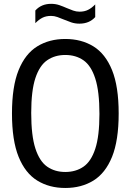

<svg xmlns="http://www.w3.org/2000/svg" viewBox="-20 -948 666 978"><path d="M312.5 9.5Q231 9.5 169.8 -28.2Q108.5 -66 74.8 -149.2Q41 -232.5 41 -370Q41 -507.5 74.8 -590.8Q108.5 -674 169.8 -711.8Q231 -749.5 312.5 -749.5Q394.5 -749.5 455.8 -711.8Q517 -674 550.8 -590.8Q584.5 -507.5 584.5 -370Q584.5 -232.5 550.8 -149.2Q517 -66 455.8 -28.2Q394.5 9.5 312.5 9.5ZM312.5 -72Q366 -72 405 -98.8Q444 -125.5 465.2 -190Q486.5 -254.5 486.5 -367.5Q486.5 -482.5 465.2 -548.2Q444 -614 405 -641Q366 -668 312.5 -668Q259.5 -668 220.5 -641.2Q181.5 -614.5 160.2 -550Q139 -485.5 139 -372.5Q139 -257.5 160.2 -191.8Q181.5 -126 220.5 -99Q259.5 -72 312.5 -72ZM384.5 -827.5Q362 -827.5 342.5 -834.2Q323 -841 305 -848.5Q288.5 -855.5 272.5 -861.2Q256.5 -867 240 -867Q215 -867 196.5 -857.8Q178 -848.5 160 -830V-894.5Q190.5 -928.5 240.5 -928.5Q263 -928.5 282.5 -921.8Q302 -915 320 -907Q336.5 -900 352.5 -894.2Q368.5 -888.5 385 -888.5Q410 -888.5 428.5 -897.8Q447 -907 465 -925.5V-861Q435 -827.5 384.5 -827.5Z"/></svg>

Font: Encode Sans Condensed Medium
Style: Regular
Weight: 500
Width: 3
Designer: Multiple Designers
Foundry: Impallari Type
Version: Version 3.000; ttfautohint (v1.8.3) -l 8 -r 50 -G 200 -x 14 